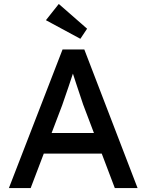

<svg xmlns="http://www.w3.org/2000/svg" viewBox="-20 -950 740 970"><path d="M326 -511 294 -418 135 0H25L296 -700H406L675 0H560L400 -422Q386 -462 364 -530Q357 -551 350.5 -571.5Q344 -592 337 -612L360 -613Q351 -588 326 -511ZM218 -278H503L520 -174H175ZM212 -848 277 -930 420 -805 386 -754Z"/></svg>

Font: Lexend
Style: Regular
Weight: 400
Designer: Thomas Jockin
Foundry: Lexend
Version: Version 1.000